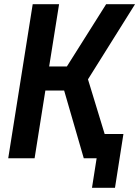

<svg xmlns="http://www.w3.org/2000/svg" viewBox="-20 -750 660 910"><path d="M19 0 135 -730H260L213 -435H297L483 -730H620L397 -374L476 -115H565L525 140H416L438 0H377L284 -321H195L144 0Z"/></svg>

Font: JetBrains Mono NL
Style: Bold Italic
Weight: 700
Italic angle: -9°
Designer: Philipp Nurullin, Konstantin Bulenkov
Foundry: JetBrains
Version: Version 2.304; ttfautohint (v1.8.4.7-5d5b)